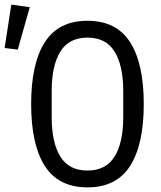

<svg xmlns="http://www.w3.org/2000/svg" viewBox="-79 -800 699 832"><path d="M56 -349Q56 -525 115.5 -617.5Q175 -710 300 -710Q425 -710 484.5 -617.5Q544 -525 544 -349Q544 -173 484.5 -80.5Q425 12 300 12Q175 12 115.5 -80.5Q56 -173 56 -349ZM455 -292V-406Q455 -516 417.5 -576.5Q380 -637 300 -637Q220 -637 182.5 -576.5Q145 -516 145 -406V-292Q145 -182 182.5 -121.5Q220 -61 300 -61Q380 -61 417.5 -121.5Q455 -182 455 -292ZM-59 -592 -30 -780 50 -769 -2 -585Z"/></svg>

Font: iA Writer Duo V
Style: Regular
Weight: 400
Designer: Mike Abbink, Paul van der Laan, Pieter van Rosmalen, Oliver Reichenstein
Foundry: Information Architects Inc.
Version: Version 2.000